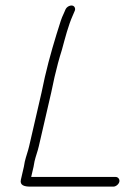

<svg xmlns="http://www.w3.org/2000/svg" viewBox="-20 -697 508 714"><path d="M72.2 -96C70.8 -87.3 69.7 -81 68.8 -77L57.7 -29C52.8 -7.7 70.6 -3 92.7 -3H401.7C410.9 -3 421.7 -11.8 423.8 -21C426 -30.2 419.2 -39 410 -39H96L104.8 -77C105.9 -81.7 107.1 -88.3 108.4 -97C112.9 -116.6 119.8 -133.3 124.3 -153L170.5 -353C175 -372.3 179.1 -391.7 182.9 -411C190.8 -445.3 200.2 -480.5 210 -511C222.5 -556.6 233.5 -601.3 250.8 -640L257.2 -655C259.6 -659.7 260 -664.2 258.3 -668.5C252.9 -682.6 231.1 -676.6 224.1 -663L217.6 -648C212.5 -637.3 208.7 -628 206.1 -620C184.4 -552.4 163.8 -484.2 146.7 -410C143 -391.3 139 -372.3 134.5 -353L88.3 -153C83.9 -133.7 76.7 -115.5 72.2 -96Z"/></svg>

Font: HoneyBee
Style: LitIt
Weight: 300
Foundry: Cannot Into Space Fonts
Version: Version 0.89